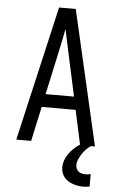

<svg xmlns="http://www.w3.org/2000/svg" viewBox="-62 -778 650 1043"><g transform="rotate(5 262.5 -256.0)"><path d="M48 0 217 -735H308L477 0H396L355 -189H170L129 0ZM185 -260H340L290 -490Q283 -523 276 -556Q269 -589 262 -622Q256 -589 249 -556Q242 -523 235 -490ZM432 223Q417 223 403 220.5Q389 218 375.5 213.5Q362 209 349.5 201Q337 193 328 182Q319 171 314.5 157Q310 143 310 129Q310 100 323.5 74Q337 48 357.5 27.5Q378 7 402.5 -7.5Q427 -22 455 -32V0Q441 9 429 21.5Q417 34 408 48Q399 62 392 78Q385 94 385 110Q385 120 389.5 129.5Q394 139 402 145Q410 151 420 153Q430 155 440 155Q447 155 454 154Q461 153 467 151V219Q459 221 450 222Q441 223 432 223Z"/></g></svg>

Font: Iosevka Pride
Style: Regular
Weight: 400
Monospace: yes
Designer: Belleve Invis
Foundry: Belleve Invis
Version: Version 30.3.1; ttfautohint (v1.8.4)